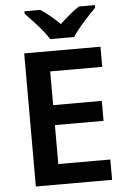

<svg xmlns="http://www.w3.org/2000/svg" viewBox="-61 -982 676 1026"><g transform="rotate(-5 276.5 -469.0)"><path d="M234 -778H363C390 -823 452 -888 488 -924V-938H402C368 -916 333 -886 298 -853C264 -886 230 -915 195 -938H110V-924C147 -887 207 -823 234 -778ZM498 0V-109H219V-318H480V-425H219V-606H498V-714H89V0Z"/></g></svg>

Font: Noto Sans Myanmar UI SemiBold
Style: Regular
Weight: 600
Designer: Monotype Design Team
Foundry: Monotype Imaging Inc.
Version: Version 2.103